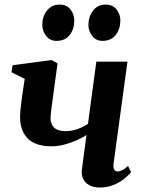

<svg xmlns="http://www.w3.org/2000/svg" viewBox="-20 -806 619 836"><path d="M230.5 -530 205 -341.5Q204 -334.5 202.8 -324.8Q201.5 -315 200.8 -306Q200 -297 200 -290Q200.5 -264 216.5 -249.5Q232.5 -235 265.5 -235Q293 -235 318.8 -244.5Q344.5 -254 363 -266.5L399.5 -537.5H535L474.5 -93.5Q472 -75.5 477.5 -67.5Q483 -59.5 491.5 -59.5Q500 -59.5 511.5 -64.8Q523 -70 537.5 -83.5L550.5 -57Q540.5 -43.5 521.2 -27.8Q502 -12 475 -0.8Q448 10.5 415 10.5Q387 10.5 368.5 0.2Q350 -10 341.8 -27.8Q333.5 -45.5 336.5 -67.5L356.5 -218Q336.5 -205 311 -194Q285.5 -183 258.2 -176Q231 -169 204.5 -169Q135 -169 101.2 -202.5Q67.5 -236 67.5 -296.5Q67.5 -310 69 -327Q70.5 -344 73 -361.8Q75.5 -379.5 77.5 -395L87.5 -462.5L30 -491.5L35 -522L205 -544.5ZM225.5 -628Q198 -628 181 -649.5Q164 -671 164 -699Q164.5 -734.5 184.8 -760.2Q205 -786 239.5 -786Q271.5 -786 287.5 -764.2Q303.5 -742.5 303.5 -716.5Q303.5 -680 283.8 -654Q264 -628 225.5 -628ZM426 -628Q398.5 -628 381.5 -649.5Q364.5 -671 365 -699Q365.5 -734.5 385.5 -760.2Q405.5 -786 440 -786Q471.5 -786 488 -764.2Q504.5 -742.5 504 -716.5Q504 -680 484 -654Q464 -628 426 -628Z"/></svg>

Font: Merriweather 72pt
Style: Bold Italic
Weight: 700
Italic angle: -7.8°
Version: Version 2.101